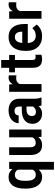

<svg xmlns="http://www.w3.org/2000/svg" viewBox="1098 -1796 901 3137"><g transform="rotate(-90 1548.5 -227.5)"><path d="M344.7 203.1V-421.9L359.9 -528.3H472.2V203.1ZM35.6 -252V-276.4Q35.6 -338.9 48.1 -387.7Q60.5 -436.5 84.7 -470Q108.9 -503.4 144.5 -520.8Q180.2 -538.1 226.6 -538.1Q270.5 -538.1 303 -519.5Q335.4 -501 357.7 -466.8Q379.9 -432.6 393.1 -386Q406.2 -339.4 412.6 -283.2V-242.2Q406.2 -187.5 392.8 -141.6Q379.4 -95.7 357.2 -61.8Q335 -27.8 302.5 -9Q270 9.8 225.6 9.8Q179.7 9.8 144.3 -8.5Q108.9 -26.9 85 -61Q61 -95.2 48.3 -143.6Q35.6 -191.9 35.6 -252ZM163.1 -276.4V-252Q163.1 -215.3 168.2 -186Q173.3 -156.7 184.8 -136.2Q196.3 -115.7 214.8 -104.5Q233.4 -93.3 259.8 -93.3Q295.4 -93.3 317.1 -109.6Q338.9 -126 350.1 -154.3Q361.3 -182.6 364.7 -217.8V-307.1Q362.8 -335 356 -358.4Q349.1 -381.8 336.4 -398.9Q323.7 -416 305.2 -425.5Q286.6 -435.1 260.7 -435.1Q234.4 -435.1 215.8 -424.1Q197.3 -413.1 185.5 -392.3Q173.8 -371.6 168.5 -342.3Q163.1 -313 163.1 -276.4Z M873.5 -125.5V-528.3H1001V0H881.3ZM889.6 -234.9 928.2 -235.8Q928.2 -182.6 917.5 -137.7Q906.7 -92.8 884.3 -59.8Q861.8 -26.9 827.1 -8.5Q792.5 9.8 745.1 9.8Q709.5 9.8 679.9 -1.2Q650.4 -12.2 628.9 -35.9Q607.4 -59.6 595.7 -96.9Q584 -134.3 584 -187V-528.3H711.4V-186Q711.4 -160.2 716.6 -142.8Q721.7 -125.5 731.2 -114.7Q740.7 -104 753.2 -99.4Q765.6 -94.7 780.3 -94.7Q821.8 -94.7 845.5 -113.3Q869.1 -131.8 879.4 -163.6Q889.6 -195.3 889.6 -234.9Z M1376.5 -113.3V-362.3Q1376.5 -388.2 1368.4 -405.8Q1360.4 -423.3 1344.5 -432.1Q1328.6 -440.9 1304.7 -440.9Q1281.7 -440.9 1265.4 -432.4Q1249 -423.8 1240.5 -408.7Q1231.9 -393.6 1231.9 -373H1104.5Q1104.5 -405.8 1118.9 -435.5Q1133.3 -465.3 1160.2 -488.5Q1187 -511.7 1225.1 -524.9Q1263.2 -538.1 1310.1 -538.1Q1366.2 -538.1 1409.9 -519.3Q1453.6 -500.5 1478.8 -461.2Q1503.9 -421.9 1503.9 -360.8V-125Q1503.9 -85 1508.8 -56.9Q1513.7 -28.8 1523.4 -8.3V0H1394.5Q1385.3 -20.5 1380.9 -51.5Q1376.5 -82.5 1376.5 -113.3ZM1393.1 -321.8 1394 -244.6H1327.1Q1300.8 -244.6 1280.8 -238.3Q1260.7 -231.9 1247.6 -220.5Q1234.4 -209 1227.8 -192.9Q1221.2 -176.8 1221.2 -157.7Q1221.2 -136.7 1229 -121.8Q1236.8 -106.9 1251.5 -98.6Q1266.1 -90.3 1286.6 -90.3Q1316.4 -90.3 1338.1 -102.8Q1359.9 -115.2 1371.8 -132.6Q1383.8 -149.9 1382.8 -165.5L1415.5 -112.3Q1410.2 -93.3 1398.2 -72.3Q1386.2 -51.3 1367.4 -32.5Q1348.6 -13.7 1322 -2Q1295.4 9.8 1260.3 9.8Q1212.9 9.8 1175.3 -10Q1137.7 -29.8 1116 -65.2Q1094.2 -100.6 1094.2 -147.5Q1094.2 -188.5 1108.6 -220.7Q1123 -252.9 1151.1 -275.4Q1179.2 -297.9 1221.7 -309.8Q1264.2 -321.8 1320.3 -321.8Z M1743.7 -419.4V0H1616.7V-528.3H1736.8ZM1886.7 -531.7 1885.3 -409.7Q1875.5 -411.6 1862.8 -412.6Q1850.1 -413.6 1838.9 -413.6Q1812.5 -413.6 1793 -405.8Q1773.4 -397.9 1760.5 -382.8Q1747.6 -367.7 1740.7 -346.4Q1733.9 -325.2 1732.4 -297.9L1706.1 -301.8Q1706.1 -352.5 1715.1 -395.5Q1724.1 -438.5 1741.9 -470.5Q1759.8 -502.4 1786.1 -520.3Q1812.5 -538.1 1847.2 -538.1Q1856.9 -538.1 1868.7 -536.4Q1880.4 -534.7 1886.7 -531.7Z M2219.2 -528.3V-434.1H1935.5V-528.3ZM2009.3 -658.2H2136.7V-153.3Q2136.7 -129.9 2142.3 -117.4Q2147.9 -105 2158.9 -100.6Q2169.9 -96.2 2185.5 -96.2Q2197.3 -96.2 2207 -97.7Q2216.8 -99.1 2223.1 -100.6L2222.7 -2.4Q2207.5 2.9 2189 6.3Q2170.4 9.8 2145.5 9.8Q2105 9.8 2074.2 -5.1Q2043.5 -20 2026.4 -53.7Q2009.3 -87.4 2009.3 -142.6Z M2525.4 9.8Q2469.2 9.8 2424.8 -8.1Q2380.4 -25.9 2349.4 -58.8Q2318.4 -91.8 2302.2 -137.5Q2286.1 -183.1 2286.1 -239.3V-272.5Q2286.1 -335.9 2302.2 -385.3Q2318.4 -434.6 2348.1 -468.8Q2377.9 -502.9 2419.4 -520.5Q2460.9 -538.1 2511.7 -538.1Q2564.5 -538.1 2604.5 -520.5Q2644.5 -502.9 2671.1 -469.7Q2697.8 -436.5 2711.2 -388.9Q2724.6 -341.3 2724.6 -281.2V-224.1H2343.3V-314.5H2599.6V-325.2Q2598.6 -357.9 2589.6 -382.6Q2580.6 -407.2 2561.5 -421.1Q2542.5 -435.1 2510.7 -435.1Q2485.8 -435.1 2467.3 -424.6Q2448.7 -414.1 2437 -393.8Q2425.3 -373.5 2419.4 -343Q2413.6 -312.5 2413.6 -272.5V-239.3Q2413.6 -203.6 2421.6 -176.5Q2429.7 -149.4 2445.1 -130.9Q2460.4 -112.3 2482.7 -102.8Q2504.9 -93.3 2533.7 -93.3Q2572.8 -93.3 2603.5 -108.2Q2634.3 -123 2657.2 -150.4L2715.8 -78.6Q2700.2 -56.6 2674.1 -36.4Q2647.9 -16.1 2610.8 -3.2Q2573.7 9.8 2525.4 9.8Z M2937.5 -419.4V0H2810.5V-528.3H2930.7ZM3080.6 -531.7 3079.1 -409.7Q3069.3 -411.6 3056.6 -412.6Q3043.9 -413.6 3032.7 -413.6Q3006.3 -413.6 2986.8 -405.8Q2967.3 -397.9 2954.3 -382.8Q2941.4 -367.7 2934.6 -346.4Q2927.7 -325.2 2926.3 -297.9L2899.9 -301.8Q2899.9 -352.5 2908.9 -395.5Q2918 -438.5 2935.8 -470.5Q2953.6 -502.4 2980 -520.3Q3006.3 -538.1 3041 -538.1Q3050.8 -538.1 3062.5 -536.4Q3074.2 -534.7 3080.6 -531.7Z"/></g></svg>

Font: Roboto SemiCondensed SemiBold
Style: Regular
Weight: 600
Width: 4
Designer: Christian Robertson
Foundry: Google
Version: Version 3.009; 2024